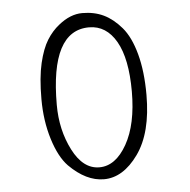

<svg xmlns="http://www.w3.org/2000/svg" viewBox="-50 -715 757 766"><g transform="rotate(-5 329.0 -332.0)"><path d="M329 -607Q174 -607 174 -310Q174 -209 215.5 -128Q257 -47 322 -47Q387 -47 432 -126.5Q477 -206 477 -337.5Q477 -469 437.5 -538Q398 -607 329 -607ZM534 -319Q534 -167 473.5 -82.5Q413 2 336 2Q265 2 197 -66Q161 -103 138 -177Q115 -251 115 -338Q115 -425 128.5 -482Q142 -539 163 -572.5Q184 -606 212 -628Q259 -666 307 -666Q355 -666 392.5 -648Q430 -630 463 -591.5Q496 -553 515 -483Q534 -413 534 -319Z"/></g></svg>

Font: Halant
Style: Regular
Weight: 400
Designer: Hitesh Malaviya (Devanagari), Satya Rajpurohit (Latin)
Foundry: Indian Type Foundry
Version: Version 1.100;PS 1.0;hotconv 1.0.78;makeotf.lib2.5.61930; tt